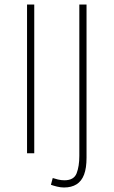

<svg xmlns="http://www.w3.org/2000/svg" viewBox="-20 -680 504 852"><path d="M100 0V-660H132V0ZM264 152Q249 152 233 148Q217 144 206 140L214 110Q223 113 237 116.5Q251 120 266 120Q308 120 320 89Q332 58 332 12V-660H364V20Q364 66 353 95Q342 124 319.5 138Q297 152 264 152Z"/></svg>

Font: Source Sans Variable
Style: Regular
Weight: 200
Designer: Paul D. Hunt
Foundry: Adobe Systems Incorporated
Version: Version 3.006;hotconv 1.0.111;makeotfexe 2.5.65597